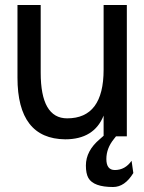

<svg xmlns="http://www.w3.org/2000/svg" viewBox="-20 -543 578 769"><path d="M440 138Q406 138 406 94Q406 51 436 14L447 0L397 -1Q389 6 380 14Q324 61 324 120Q324 152 334 170Q355 206 433 206Q480 206 514 150L507 101Q481 138 440 138ZM143 -523H50V-232Q50 13 241 15Q357 15 395 -80V3H488V-523H395V-264Q395 -69 249 -69Q143 -69 143 -252Z"/></svg>

Font: Sawarabi Gothic
Style: Regular
Weight: 400
Designer: mshio (mshio@users.sourceforge.jp)
Version: Version 20141215